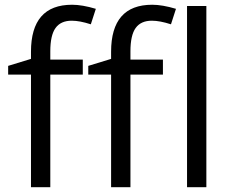

<svg xmlns="http://www.w3.org/2000/svg" viewBox="-20 -785 972 805"><path d="M663.1 -472.2H526.9V0H445.8V-472.2H350.1V-508.8L445.8 -538.1V-567.9Q445.8 -765.1 618.2 -765.1Q660.6 -765.1 717.8 -748L696.8 -683.1Q649.9 -698.2 616.7 -698.2Q570.8 -698.2 548.8 -667.7Q526.9 -637.2 526.9 -569.8V-535.2H663.1ZM327.1 -472.2H190.9V0H109.9V-472.2H14.2V-508.8L109.9 -538.1V-567.9Q109.9 -765.1 282.2 -765.1Q324.7 -765.1 381.8 -748L360.8 -683.1Q314 -698.2 280.8 -698.2Q234.9 -698.2 212.9 -667.7Q190.9 -637.2 190.9 -569.8V-535.2H327.1ZM845.2 0H764.2V-759.8H845.2Z"/></svg>

Font: f0_25842 
Style: Regular
Weight: 400
Foundry: Ascender Corporation
Version: Version 1.10